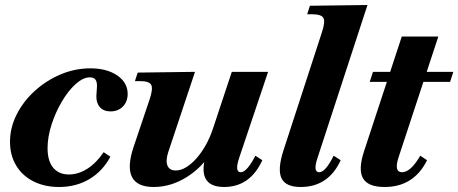

<svg xmlns="http://www.w3.org/2000/svg" viewBox="-20 -733 1831 767"><path d="M216 14Q158 14 113.5 -8.5Q69 -31 44.5 -72Q20 -113 20 -166Q20 -223 46.5 -275.5Q73 -328 118.5 -369.5Q164 -411 221.5 -435.5Q279 -460 341 -460Q407 -460 448.5 -431.5Q490 -403 490 -358Q490 -327 471 -307.5Q452 -288 421 -288Q394 -288 379 -305Q364 -322 365 -350L367 -381Q369 -404 362 -414Q355 -424 339 -424Q312 -424 282.5 -397.5Q253 -371 227.5 -328Q202 -285 186 -235.5Q170 -186 170 -141Q170 -90 192.5 -63Q215 -36 255 -36Q293 -36 329 -59Q365 -82 394 -125L421 -107Q390 -49 337 -17.5Q284 14 216 14Z M594 14Q527 14 507 -26.5Q487 -67 514 -147L578 -337Q592 -379 584 -394Q576 -409 540 -409H519L530 -443L759 -446L652 -125Q641 -91 649 -71.5Q657 -52 682 -52Q702 -52 723 -64.5Q744 -77 764.5 -100Q785 -123 802 -153.5Q819 -184 831 -220L906 -446H1051L936 -104Q916 -45 942 -45Q954 -45 969 -62Q984 -79 1000 -111L1028 -93Q979 14 875 14Q817 14 800 -22Q783 -58 808 -131L826 -128Q788 -64 725 -25Q662 14 594 14Z M1181 14Q1121 14 1104.5 -21Q1088 -56 1112 -131L1266 -604Q1280 -646 1272 -661Q1264 -676 1228 -676H1207L1218 -710L1448 -713L1249 -104Q1229 -45 1255 -45Q1268 -45 1282.5 -62Q1297 -79 1313 -111L1341 -93Q1292 14 1181 14Z M1516 14Q1450 14 1430 -21Q1410 -56 1435 -131L1585 -587H1731L1572 -104Q1553 -45 1586 -45Q1603 -45 1621 -61Q1639 -77 1659 -111L1686 -93Q1660 -40 1617.5 -13Q1575 14 1516 14ZM1457 -406 1470 -446H1582L1568 -406ZM1631 -406 1646 -446H1791L1778 -406Z"/></svg>

Font: Baskervville
Style: Bold Italic
Weight: 700
Italic angle: -18°
Version: Version 1.100